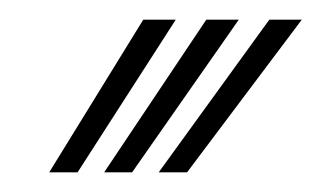

<svg xmlns="http://www.w3.org/2000/svg" viewBox="-20 -820 326 195"><path d="M30 -645 125.5 -800H158.5L58.8 -645ZM141.2 -645 253.5 -800H286.5L170 -645ZM85.8 -645 189.5 -800H222.5L114.2 -645Z"/></svg>

Font: Big Shoulders Inline Display Black
Style: Regular
Weight: 900
Designer: Patric King
Foundry: XO Type Co
Version: Version 1.000